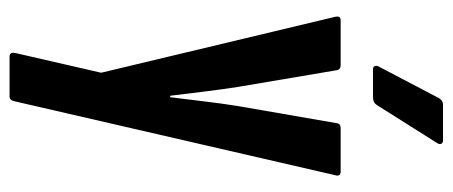

<svg xmlns="http://www.w3.org/2000/svg" viewBox="-286 -454 925 392"><g transform="rotate(90 176.0 -257.5)"><path d="M95 185Q85 185 88 172L128 -2L14 -479Q11 -491 21 -491H112Q122 -491 123 -482L157 -281Q162 -249 166.5 -212Q171 -175 175 -143H178Q182 -175 186.5 -212.5Q191 -250 196 -281L231 -483Q232 -491 241 -491H330Q335 -491 337 -488Q339 -485 337 -479L186 176Q184 185 176 185ZM121 -557Q116 -557 114.5 -560.5Q113 -564 115 -568L180 -692Q185 -700 193 -700H266Q271 -700 273 -696.5Q275 -693 271 -687L194 -565Q189 -557 178 -557Z"/></g></svg>

Font: Sofia Sans Extra Condensed
Style: Bold
Weight: 700
Designer: Botio Nikoltchev, Ani Petrova
Foundry: lettersoup
Version: Version 4.101